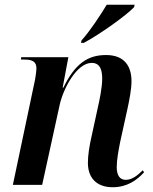

<svg xmlns="http://www.w3.org/2000/svg" viewBox="-20 -776 644 806"><path d="M322 -606 320 -596H332C401 -633 511 -712 543 -746L545 -756H428C400 -710 358 -646 322 -606ZM453 10C514 10 555 -20 585 -53L579 -61C559 -41 535 -21 508 -21C483 -21 470 -40 470 -74C470 -105 477 -141 484 -178L515 -319C523 -356 532 -401 532 -435C532 -495 505 -545 425 -545C347 -545 294 -507 246 -408H243L267 -536H69L68 -526H82C118 -526 133 -516 133 -488C133 -479 130 -459 127 -441L34 0H157L231 -338C246 -404 302 -512 365 -512C404 -512 409 -475 409 -445C409 -408 397 -352 391 -326L366 -211C354 -159 349 -122 349 -92C349 -30 385 10 453 10Z"/></svg>

Font: Noto Serif Display SemiCondensed SemiBold
Style: Italic
Weight: 600
Width: 4
Italic angle: -12°
Designer: Monotype Design Team
Foundry: Monotype Imaging Inc.
Version: Version 2.009